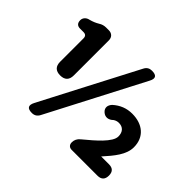

<svg xmlns="http://www.w3.org/2000/svg" viewBox="-159 -1017 1290 1290"><g transform="rotate(45 486.5 -372.0)"><path d="M153 -457V-364C153 -321 175 -299 218 -299C261 -299 283 -321 283 -364V-522V-697C283 -726 264 -745 235 -745H208C191 -745 173 -740 158 -730C138 -718 119 -710 93 -703C70 -699 51 -681 51 -657C51 -631 64 -616 90 -616H123C143 -616 153 -606 153 -586ZM396 -372 226 -45C206 -6 218 14 262 14C286 14 303 3 314 -18L498 -372L668 -699C689 -738 677 -758 632 -758C609 -758 592 -748 581 -727ZM730 -192C701 -162 663 -129 619 -93C600 -78 591 -58 591 -38V-35C591 -14 605 0 626 0H758H872C908 0 926 -19 926 -55C926 -91 908 -109 872 -109H798C857 -175 910 -237 910 -308C910 -404 843 -460 743 -460C690 -460 645 -442 605 -406C584 -383 581 -356 604 -335C629 -312 660 -317 684 -341C696 -349 709 -353 723 -353C762 -353 785 -328 785 -286C785 -259 764 -228 730 -192Z"/></g></svg>

Font: GenSenRounded2 TW H
Style: Regular
Weight: 900
Version: Version 2.100;PS 2.1;hotconv 16.6.51;makeotf.lib2.5.65220 DE